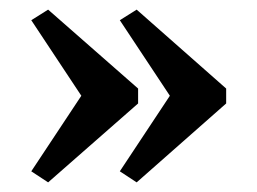

<svg xmlns="http://www.w3.org/2000/svg" viewBox="-20 -550 535 399"><path d="M264 -171 229 -194 333 -351 229 -508 264 -530 450 -366V-335ZM80 -171 45 -194 149 -351 45 -508 80 -530 267 -366V-335Z"/></svg>

Font: LT Museum
Style: Bold
Weight: 700
Designer: Daniel Lyons
Foundry: LyonsType
Version: Version 1.010